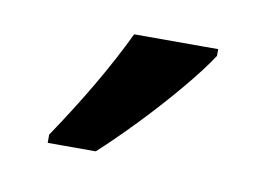

<svg xmlns="http://www.w3.org/2000/svg" viewBox="-35 -812 349 252"><g transform="rotate(10 139.5 -686.0)"><path d="M239 -757Q226 -737 202 -708.5Q178 -680 151.5 -652.5Q125 -625 104 -606H40V-617Q94 -697 127 -766H239Z"/></g></svg>

Font: Noto Sans Kannada ExtraCondensed Medium
Style: Regular
Weight: 500
Width: 2
Designer: Jelle Bosma - Monotype Design Team
Foundry: Monotype Imaging Inc.
Version: Version 2.005; ttfautohint (v1.8.4.7-5d5b)